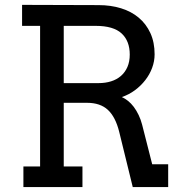

<svg xmlns="http://www.w3.org/2000/svg" viewBox="-20 -761 755 781"><path d="M239.3 -655.8V-422.9H380.9Q408.7 -422.9 431.9 -430.2Q455.1 -437.5 471.9 -452.1Q488.8 -466.8 498.3 -488.5Q507.8 -510.3 507.8 -539.1Q507.8 -594.2 474.6 -625Q441.4 -655.8 369.1 -655.8ZM69.8 -741.2 380.9 -740.2Q430.7 -740.2 472.4 -727.3Q514.2 -714.4 544.4 -689Q574.7 -663.6 591.8 -626.2Q608.9 -588.9 608.9 -540Q608.9 -512.2 598.9 -485.1Q588.9 -458 571 -435.1Q553.2 -412.1 528.8 -394Q504.4 -376 475.6 -366.2Q487.8 -360.8 500.5 -350.8Q513.2 -340.8 524.2 -326.2Q535.2 -311.5 543.9 -293.2Q552.7 -274.9 558.1 -253.9L599.1 -92.8H664.1V0H520L464.8 -225.1Q449.7 -285.6 418.7 -314.2Q387.7 -342.8 334 -342.8H239.3V-84H315.4V0H75.2V-84H143.1V-655.8H69.8Z"/></svg>

Font: Twentytwelve Slab
Style: TwentytwelveSlab
Weight: 400
Designer: Domenico Catapano
Version: Version 1.00 2012